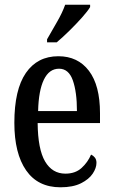

<svg xmlns="http://www.w3.org/2000/svg" viewBox="-20 -786 481 816"><path d="M237 10Q141 10 91 -62Q41 -134 41 -264Q41 -405 90 -476Q139 -547 228 -547Q311 -547 358 -485Q405 -423 405 -305V-263H140Q141 -152 171.5 -100Q202 -48 258 -48Q300 -48 326.5 -72Q353 -96 367 -129Q376 -125 383 -116.5Q390 -108 390 -94Q390 -72 374 -48Q358 -24 324 -7Q290 10 237 10ZM307 -314Q307 -395 289.5 -444.5Q272 -494 231 -494Q189 -494 166.5 -447.5Q144 -401 142 -314ZM180 -619Q201 -656 223 -694Q245 -732 257 -766H363V-756Q353 -739 328.5 -711.5Q304 -684 275 -655.5Q246 -627 221 -606H180Z"/></svg>

Font: Noto Serif Tamil ExtraCondensed Medium
Style: Regular
Weight: 500
Width: 2
Designer: Indian Type Foundry, Tom Grace, and the Monotype Design Team
Foundry: Monotype Imaging Inc.
Version: Version 2.004; ttfautohint (v1.8.4.7-5d5b)